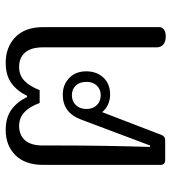

<svg xmlns="http://www.w3.org/2000/svg" viewBox="16 -615 601 673"><g transform="rotate(-90 316.5 -278.5)"><path d="M487 -30V-429Q487 -470 469 -491Q451 -512 418 -512Q390 -512 370.5 -494Q351 -476 337 -440H292Q266 -512 212 -512Q179 -512 161 -491Q143 -470 143 -429V-366Q143 -220 138 -53H143L234 -295Q258 -359 321 -359Q356 -359 379.5 -336.5Q403 -314 403 -277Q403 -240 381 -216.5Q359 -193 321 -193Q303 -193 286.5 -200.5Q270 -208 260 -221L180 -13Q175 0 162 0H92Q75 0 75 -17V-427Q75 -491 109 -525Q143 -559 197 -559Q241 -559 268.5 -539Q296 -519 313 -484H317Q334 -519 361.5 -539Q389 -559 433 -559Q488 -559 523 -525Q558 -491 558 -427V-21Q558 -11 549.5 -4.5Q541 2 526 2Q507 2 497 -6.5Q487 -15 487 -30ZM366 -276Q366 -300 353 -313.5Q340 -327 319 -327Q298 -327 284.5 -313Q271 -299 271 -276Q271 -253 284.5 -239.5Q298 -226 319 -226Q340 -226 353 -239.5Q366 -253 366 -276Z"/></g></svg>

Font: Maitree
Style: Regular
Weight: 400
Designer: CadsonDemak Team
Foundry: CadsonDemak
Version: Version 1.001